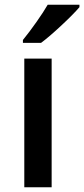

<svg xmlns="http://www.w3.org/2000/svg" viewBox="-20 -786 353 806"><path d="M196.8 0H82V-540H196.8ZM76.2 -606V-618.2Q104 -652.3 133.5 -694.3Q163.1 -736.3 180.2 -766.1H313.5V-755.9Q288.1 -726.1 237.5 -679Q187 -631.8 152.3 -606Z"/></svg>

Font: JBL Sans
Style: Semibold
Weight: 600
Version: Version 1.10